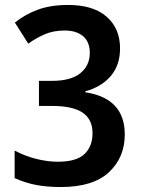

<svg xmlns="http://www.w3.org/2000/svg" viewBox="-20 -744 572 774"><path d="M464 -549Q464 -481 426 -437Q388 -393 324 -376V-372Q483 -348 483 -202Q483 -109 419 -49.5Q355 10 225 10Q169 10 125 1.5Q81 -7 39 -26V-137Q80 -115 126 -103.5Q172 -92 213 -92Q288 -92 320.5 -123Q353 -154 353 -207Q353 -263 313 -290Q273 -317 188 -317H137V-418H189Q266 -418 304 -449Q342 -480 342 -531Q342 -575 315 -598Q288 -621 241 -621Q195 -621 159.5 -605.5Q124 -590 94 -568L40 -653Q81 -686 132.5 -705Q184 -724 255 -724Q356 -724 410 -676.5Q464 -629 464 -549Z"/></svg>

Font: Noto Sans Khmer SemiCondensed SemiBold
Style: Regular
Weight: 600
Width: 4
Designer: Danh Hong and the Monotype Design Team
Foundry: Monotype Imaging Inc.
Version: Version 2.004; ttfautohint (v1.8.4.7-5d5b)